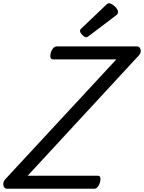

<svg xmlns="http://www.w3.org/2000/svg" viewBox="-81 -1160 885 1180"><path d="M-37 0Q-49 0 -55.5 -9.5Q-62 -19 -60.5 -33Q-59 -47 -49 -58L634 -795H245Q234 -795 230 -805Q226 -815 231 -835Q237 -855 247 -865Q257 -875 268 -875H760Q778 -875 783 -855Q788 -835 771 -818L89 -80H520Q531 -80 535 -70.5Q539 -61 534 -40Q528 -21 518.5 -10.5Q509 0 498 0ZM449 -931Q439 -931 425 -945Q411 -959 411 -969Q411 -973 412 -976.5Q413 -980 420 -986L570 -1129Q576 -1134 579.5 -1137Q583 -1140 589 -1140Q599 -1140 612 -1131Q625 -1122 634.5 -1110Q644 -1098 644 -1088Q644 -1081 642 -1076Q640 -1071 629 -1063L468 -941Q462 -937 457.5 -934Q453 -931 449 -931Z"/></svg>

Font: Playwrite DK Uloopet
Style: Regular
Weight: 400
Designer: Veronika Burian, José Scaglione
Foundry: TypeTogether
Version: Version 1.002